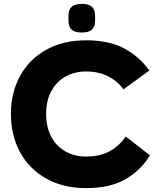

<svg xmlns="http://www.w3.org/2000/svg" viewBox="-20 -953 830 986"><path d="M36 -368Q36 -476 82.5 -562Q129 -648 216.5 -697Q304 -746 422 -746Q540 -746 617.5 -704.5Q695 -663 747 -591L614 -494Q586 -535 536.5 -560.5Q487 -586 422 -586Q365 -586 318.5 -561Q272 -536 244.5 -487Q217 -438 217 -368Q217 -298 244.5 -248.5Q272 -199 318.5 -174Q365 -149 422 -149Q491 -149 540.5 -175Q590 -201 626 -252L750 -155Q703 -78 624 -32.5Q545 13 422 13Q304 13 216.5 -36.5Q129 -86 82.5 -172.5Q36 -259 36 -368ZM332 -841Q331 -860 332 -878Q333 -905 349 -919Q365 -933 400 -933Q435 -933 451 -919Q467 -905 468 -878Q469 -860 468 -841Q467 -814 451 -800Q435 -786 400 -786Q365 -786 349 -800Q333 -814 332 -841Z"/></svg>

Font: Kreadon
Style: Regular
Weight: 400
Designer: kohakuno
Foundry: StudioGnu
Version: Version 1.000;Glyphs 3.1.2 (3151)